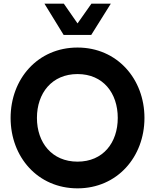

<svg xmlns="http://www.w3.org/2000/svg" viewBox="-20 -1020 847 1050"><path d="M223 -1000 328 -829H479L586 -1000H480L404 -892L329 -1000ZM404 10C621 10 770 -162 770 -375C770 -588 621 -760 404 -760C186 -760 38 -588 38 -375C38 -162 186 10 404 10ZM404 -136C264 -136 182 -240 182 -375C182 -511 264 -615 404 -615C544 -615 624 -511 624 -375C624 -240 544 -136 404 -136Z"/></svg>

Font: Oakes Bold
Style: Regular
Weight: 700
Designer: Samuel Oakes
Foundry: Samuel Oakes
Version: Version 1.003;PS 001.003;hotconv 1.0.88;makeotf.lib2.5.64775